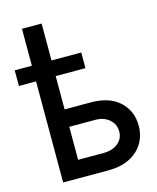

<svg xmlns="http://www.w3.org/2000/svg" viewBox="-126 -893 801 977"><g transform="rotate(-15 275.0 -405.0)"><path d="M344.2 -615.2V-532.7H187.5V-357.4H322.3Q421.9 -357.9 476.1 -308.1Q530.3 -258.3 530.3 -179.7Q530.3 -128.4 505.9 -87.9Q481.4 -47.4 435.1 -23.7Q388.7 0 322.3 0H84V-532.7H-6.3V-615.2H84V-809.6H187.5V-615.2ZM187.5 -91.8H322.3Q368.2 -91.8 397.5 -115.5Q426.8 -139.2 426.8 -176.8Q426.8 -216.3 397.5 -241.2Q368.2 -266.1 322.3 -265.6H187.5Z"/></g></svg>

Font: Inter Tight Medium
Style: Regular
Weight: 500
Designer: Rasmus Andersson
Foundry: rsms
Version: Version 3.004; ttfautohint (v1.8.4.7-5d5b)